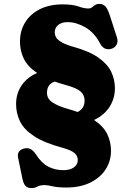

<svg xmlns="http://www.w3.org/2000/svg" viewBox="-20 -736 676 985"><path d="M209 213.5Q185.5 213.5 171.8 221.2Q158 229 142 229Q121.5 229 111.2 218.2Q101 207.5 95.5 183L73 74Q65 37.5 101.5 26.5Q137.5 15.5 163.5 55Q192.5 100.5 227.5 118.8Q262.5 137 305 137Q339 137 359 122.8Q379 108.5 379 85.5Q379 63.5 362 49Q345 34.5 300.5 22Q207.5 -3 155.8 -36.8Q104 -70.5 83.2 -112.2Q62.5 -154 62.5 -202Q62.5 -256 90.8 -297.8Q119 -339.5 170.5 -361.5Q121 -395 101.8 -435.5Q82.5 -476 82.5 -523Q82.5 -578 109 -621Q135.5 -664 184.5 -688.8Q233.5 -713.5 301 -713.5Q353 -713.5 382.2 -703Q411.5 -692.5 433 -692.5Q444.5 -692.5 452 -698.5Q459.5 -704.5 467.8 -710.2Q476 -716 489.5 -716Q508.5 -716 520.8 -703Q533 -690 544 -655L580 -544Q587 -521.5 577.2 -505.2Q567.5 -489 547 -484.5Q512 -477 492.5 -514.5Q464 -569 417.8 -595.8Q371.5 -622.5 326.5 -622.5Q296 -622.5 278.5 -607.8Q261 -593 261 -571Q261 -543.5 284.8 -526.5Q308.5 -509.5 351 -497.5Q437 -474 484.5 -440.5Q532 -407 550.8 -367.2Q569.5 -327.5 569.5 -283.5Q569.5 -230.5 541.8 -187.5Q514 -144.5 462.5 -120.5Q512 -87 530.8 -46.8Q549.5 -6.5 549.5 37.5Q549.5 90 522 132.8Q494.5 175.5 443 200.8Q391.5 226 319.5 226Q276 226 249.8 219.8Q223.5 213.5 209 213.5ZM331 -176.5Q356 -169.5 378 -161.5Q414 -178.5 414 -220.5Q414 -248 393.8 -266.2Q373.5 -284.5 320.5 -299Q288.5 -307.5 261 -317.5Q221 -304 221 -260Q221 -229 250 -210Q279 -191 331 -176.5Z"/></svg>

Font: Fraunces 9pt SuperSoft Black
Style: Regular
Weight: 900
Version: Version 1.000;[b76b70a41]